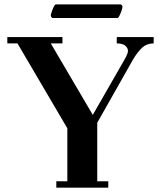

<svg xmlns="http://www.w3.org/2000/svg" viewBox="-20 -864 732 884"><path d="M213.9 -792Q213.9 -798.8 219.7 -814.5Q230.5 -843.8 237.3 -843.8H535.2Q538.1 -843.8 541 -839.8Q543.9 -835.9 543.9 -833Q543.9 -826.2 538.1 -810.5Q527.3 -781.2 520.5 -781.2H222.7Q219.7 -781.2 216.8 -785.2Q213.9 -789.1 213.9 -792ZM13.7 -664.1V-693.4H267.6V-664.1H213.9L407.2 -335L555.7 -593.8Q569.3 -619.1 569.3 -628.9Q569.3 -642.6 557.1 -653.3Q544.9 -664.1 517.6 -664.1V-693.4H687.5V-664.1Q656.2 -664.1 635.7 -645.5Q615.2 -627 594.7 -593.8L427.7 -298.8V-29.3H478.5V0H239.3V-29.3H290V-273.4L60.5 -664.1Z"/></svg>

Font: Monomakh Unicode TT
Style: Medium
Weight: 500
Designer: Alexey Kryukov, Aleksandr Andreev
Version: Version 1.1